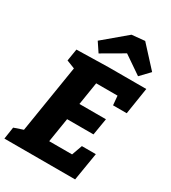

<svg xmlns="http://www.w3.org/2000/svg" viewBox="-233 -1077 1063 1192"><g transform="rotate(30 298.5 -481.0)"><path d="M434 -200H534L501 0H-6L7 -86L72 -108L150 -593L91 -616L105 -702L333 -707H603L573 -516H475L469 -582H316L290 -419H480L460 -299H271L243 -125H407ZM236 -750 192 -816 355 -953 448 -962 582 -816 519 -750 389 -839Z"/></g></svg>

Font: Bitter ExtraBold
Style: Italic
Weight: 800
Italic angle: -9°
Designer: Sol Matas, and Bitter project Authors
Foundry: Sol Matas
Version: Version 2.001